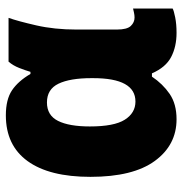

<svg xmlns="http://www.w3.org/2000/svg" viewBox="-4 -594 609 640"><g transform="rotate(-90 300.0 -274.5)"><path d="M222 10Q136 10 83 -62.5Q30 -135 30 -277Q30 -414 82.5 -486.5Q135 -559 235 -559Q288 -559 318.5 -538.5Q349 -518 373 -477H380Q385 -494 393 -514.5Q401 -535 414 -550H560Q549 -519 535 -458Q521 -397 521 -324V-189Q521 -155 533 -142.5Q545 -130 561 -130Q569 -130 578 -132Q587 -134 591 -135V-3Q584 1 561.5 5.5Q539 10 510 10Q464 10 429.5 -8Q395 -26 375 -72H364Q340 -36 306.5 -13Q273 10 222 10ZM281 -127Q359 -127 359 -268V-274Q359 -345 340.5 -383.5Q322 -422 278 -422Q235 -422 216.5 -385Q198 -348 198 -279Q198 -198 220.5 -162.5Q243 -127 281 -127Z"/></g></svg>

Font: Noto Sans Mono Black
Style: Regular
Weight: 900
Designer: Monotype Design Team
Foundry: Monotype Imaging Inc.
Version: Version 2.014